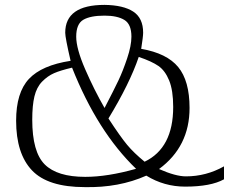

<svg xmlns="http://www.w3.org/2000/svg" viewBox="-20 -748 937 786"><path d="M408 -728Q485 -727 525.5 -700.5Q566 -674 566 -614Q566 -599 558 -548Q663 -530 709.5 -473.5Q756 -417 756 -306Q756 -148 631 -56Q699 -26 741 -26Q824 -26 897 -67V-14Q843 16 738 16Q652 16 579 -29Q467 21 327 18Q176 18 111 -50.5Q46 -119 46 -254Q46 -369 98.5 -425Q151 -481 269 -499Q247 -594 247 -614Q247 -728 408 -728ZM275 -471Q228 -460 201.5 -448.5Q175 -437 152.5 -414Q130 -391 121 -353.5Q112 -316 112 -258Q112 -126 163 -75Q214 -24 329 -24Q420 -24 537 -57Q379 -209 275 -471ZM548 -515Q511 -406 424 -263Q473 -188 500.5 -155Q528 -122 572 -86Q689 -142 689 -310Q689 -378 672.5 -418.5Q656 -459 628.5 -478Q601 -497 548 -515ZM518 -598Q518 -649 489 -666.5Q460 -684 408 -684Q350 -684 321 -667Q292 -650 292 -598Q292 -549 328.5 -465Q365 -381 408 -306Q447 -381 465 -419Q483 -457 500.5 -509Q518 -561 518 -598Z"/></svg>

Font: Afta serif
Style: Regular
Weight: 400
Designer: parq.ink
Foundry: Oriol Esparraguera Font
Version: Version 1.000